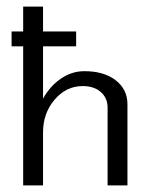

<svg xmlns="http://www.w3.org/2000/svg" viewBox="-20 -560 450 580"><path d="M50 0V-420H15V-465H50V-540H110V-465H210V-420H110V-262Q131 -300 164 -322.5Q197 -345 235 -345Q294 -345 329.5 -317.5Q365 -290 365 -245V0H305V-235Q305 -264 284.5 -282Q264 -300 230 -300Q180 -300 145 -259Q110 -218 110 -160V0Z"/></svg>

Font: Glametrix
Style: Regular
Weight: 500
Designer: gluk
Foundry: gluk
Version: Version 0.40